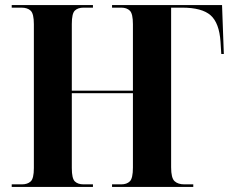

<svg xmlns="http://www.w3.org/2000/svg" viewBox="-20 -734 907 754"><path d="M26 0V-10H66Q88 -10 100.5 -21.5Q113 -33 113 -74V-639Q113 -680 100.5 -692Q88 -704 64 -704H26V-714H345V-704H308Q286 -704 274 -692.5Q262 -681 262 -640V-378H502V-639Q502 -680 490 -692Q478 -704 456 -704H420V-714H852L859 -522H849L846 -570Q841 -644 807 -674Q773 -704 695 -704H652V-77Q652 -35 665.5 -22.5Q679 -10 704 -10H739V0H420V-10H456Q478 -10 490 -22Q502 -34 502 -76V-368H262V-74Q262 -33 274 -21.5Q286 -10 308 -10H345V0Z"/></svg>

Font: Noto Serif Display SemiCondensed
Style: Bold
Weight: 700
Width: 4
Designer: Monotype Design Team
Foundry: Monotype Imaging Inc.
Version: Version 2.009